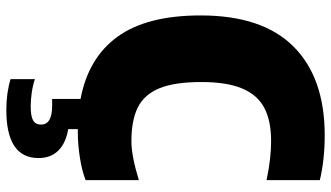

<svg xmlns="http://www.w3.org/2000/svg" viewBox="-234 -556 1020 591"><g transform="rotate(90 275.5 -260.0)"><path d="M232 -370Q232 -288 251.2 -241.2Q270.5 -194.5 310 -174.8Q349.5 -155 414 -155Q460 -155 534 -178V-14Q506 -3 465.2 3.5Q424.5 10 385 10H377V39.5Q420.5 47 443.2 70.2Q466 93.5 466 131Q466 230 318 230Q265.5 230 223 217V142Q241.5 148.5 264.8 151.8Q288 155 307 155Q336.5 155 349.8 147.8Q363 140.5 363 123Q363 89 305 89H284V1.5Q158 -22 92.5 -112.2Q27 -202.5 27 -368Q27 -558.5 123 -654.2Q219 -750 396 -750Q471 -750 534 -735V-571Q467.5 -585 414 -585Q351.5 -585 311.8 -564.2Q272 -543.5 252 -496.2Q232 -449 232 -370Z"/></g></svg>

Font: Encode Sans Condensed Black
Style: Regular
Weight: 900
Width: 3
Designer: Multiple Designers
Foundry: Impallari Type
Version: Version 2.000